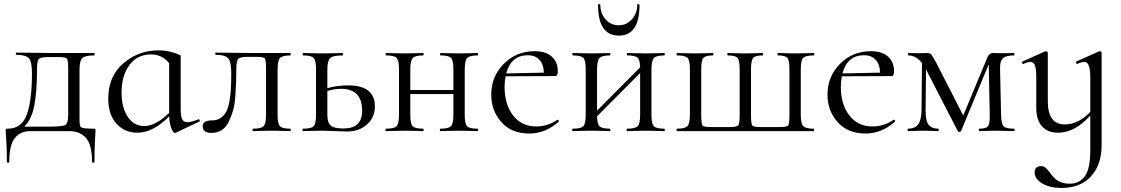

<svg xmlns="http://www.w3.org/2000/svg" viewBox="-20 -648 5542 949"><path d="M443 -12Q450 -12 451 -10Q452 -8 452 0Q452 2 449.5 45Q447 88 447 152Q447 156 441 156Q435 156 435 152Q435 68 405 34Q375 0 321 0H130Q81 0 53.5 34Q26 68 26 152Q26 156 20 156Q14 156 14 152Q14 86 11 44.5Q8 3 8 0Q8 -9 9.5 -10.5Q11 -12 18 -12Q87 -12 112.5 -81.5Q138 -151 138 -288Q138 -342 123 -359.5Q108 -377 61 -377Q58 -377 58 -382.5Q58 -388 61 -388Q72 -388 146.5 -387Q221 -386 234 -386H446Q448 -386 448 -380Q448 -374 446 -374Q400 -374 386.5 -360.5Q373 -347 373 -303V-81Q373 -75 373 -64Q372 -25 381 -18.5Q390 -12 443 -12ZM317 -81V-305Q317 -351 310.5 -358.5Q304 -366 267 -366H222Q181 -366 172 -356.5Q163 -347 163 -308Q163 -195 149.5 -126Q136 -57 100 -22H219Q288 -22 302.5 -30Q317 -38 317 -81Z M960 -58Q965 -60 967 -54.5Q969 -49 965 -47L849 8Q846 9 844 9Q839 9 833 -0.5Q827 -10 822 -29.5Q817 -49 816 -73Q737 8 659 8Q597 8 556 -36.5Q515 -81 515 -161Q515 -270 589 -334.5Q663 -399 764 -399Q820 -399 873 -374V-107Q873 -73 880.5 -58.5Q888 -44 907 -44Q924 -44 960 -58ZM693 -25Q749 -25 816 -90V-336Q781 -379 726 -379Q659 -379 620 -327Q581 -275 581 -190Q581 -116 611.5 -70.5Q642 -25 693 -25Z M1025 9Q982 9 982 -24Q982 -53 1029 -53Q1054 -53 1071.5 -65.5Q1089 -78 1099 -97.5Q1109 -117 1114.5 -150Q1120 -183 1121.5 -213.5Q1123 -244 1123 -288Q1123 -342 1108 -359.5Q1093 -377 1046 -377Q1044 -377 1044 -382.5Q1044 -388 1046 -388L1219 -386H1415Q1417 -386 1417 -380Q1417 -374 1415 -374Q1375 -374 1363.5 -360.5Q1352 -347 1352 -303V-81Q1352 -37 1363.5 -24.5Q1375 -12 1415 -12Q1417 -12 1417 -6Q1417 0 1415 0Q1403 0 1372.5 -1Q1342 -2 1325 -2Q1307 -2 1274.5 -1Q1242 0 1231 0Q1228 0 1228 -6Q1228 -12 1231 -12Q1271 -12 1283 -24.5Q1295 -37 1295 -81V-305Q1295 -351 1289 -359Q1283 -367 1247 -367H1208Q1167 -367 1157.5 -357Q1148 -347 1148 -308Q1148 -266 1147 -240.5Q1146 -215 1143 -172Q1140 -129 1132 -102Q1124 -75 1111 -47Q1098 -19 1076 -5Q1054 9 1025 9Z M1701 -226Q1833 -226 1833 -122Q1833 -68 1794 -33Q1755 2 1696 2Q1681 2 1635.5 0Q1590 -2 1571 -2Q1553 -2 1521.5 -1Q1490 0 1478 0Q1475 0 1475 -6Q1475 -12 1478 -12Q1519 -12 1530.5 -24.5Q1542 -37 1542 -81V-305Q1542 -349 1530.5 -361.5Q1519 -374 1479 -374Q1476 -374 1476 -380Q1476 -386 1479 -386Q1490 -386 1521.5 -385Q1553 -384 1571 -384Q1591 -384 1625.5 -385Q1660 -386 1673 -386Q1676 -386 1676 -380Q1676 -374 1673 -374Q1625 -374 1611.5 -360.5Q1598 -347 1598 -303V-212Q1643 -226 1701 -226ZM1678 -13Q1770 -13 1770 -100Q1770 -209 1666 -209Q1630 -209 1598 -198V-81Q1598 -43 1614 -28Q1630 -13 1678 -13Z M2340 -12Q2343 -12 2343 -6Q2343 0 2340 0Q2328 0 2298 -1Q2268 -2 2250 -2Q2232 -2 2200 -1Q2168 0 2157 0Q2154 0 2154 -6Q2154 -12 2157 -12Q2197 -12 2209 -24.5Q2221 -37 2221 -81V-183H2008V-81Q2008 -37 2019.5 -24.5Q2031 -12 2071 -12Q2074 -12 2074 -6Q2074 0 2071 0Q2060 0 2029 -1Q1998 -2 1981 -2Q1963 -2 1931.5 -1Q1900 0 1888 0Q1885 0 1885 -6Q1885 -12 1888 -12Q1929 -12 1940.5 -24.5Q1952 -37 1952 -81V-305Q1952 -349 1940.5 -361.5Q1929 -374 1889 -374Q1886 -374 1886 -380Q1886 -386 1889 -386Q1900 -386 1931.5 -385Q1963 -384 1981 -384Q1999 -384 2029.5 -385Q2060 -386 2071 -386Q2074 -386 2074 -380Q2074 -374 2071 -374Q2031 -374 2019.5 -360.5Q2008 -347 2008 -303V-203H2221V-305Q2221 -349 2209.5 -361.5Q2198 -374 2158 -374Q2155 -374 2155 -380Q2155 -386 2158 -386Q2169 -386 2200.5 -385Q2232 -384 2250 -384Q2268 -384 2298.5 -385Q2329 -386 2340 -386Q2343 -386 2343 -380Q2343 -374 2340 -374Q2300 -374 2288.5 -360.5Q2277 -347 2277 -303V-81Q2277 -37 2288.5 -24.5Q2300 -12 2340 -12Z M2735 -56Q2736 -57 2738.5 -55.5Q2741 -54 2742 -51.5Q2743 -49 2742 -47Q2676 12 2596 12Q2508 12 2458 -44.5Q2408 -101 2408 -180Q2408 -270 2470 -332.5Q2532 -395 2623 -395Q2677 -395 2707 -368.5Q2737 -342 2737 -296Q2737 -272 2725 -272L2479 -271Q2474 -244 2474 -219Q2474 -132 2516 -77.5Q2558 -23 2631 -23Q2687 -23 2735 -56ZM2589 -375Q2506 -375 2482 -285L2668 -289Q2667 -330 2646 -352.5Q2625 -375 2589 -375Z M3039 -472Q2936 -472 2936 -624Q2936 -626 2938.5 -627Q2941 -628 2944 -627.5Q2947 -627 2947 -626Q2947 -582 2973 -552.5Q2999 -523 3039 -523Q3077 -523 3103.5 -553Q3130 -583 3130 -626Q3130 -627 3132.5 -627.5Q3135 -628 3138 -627Q3141 -626 3141 -624Q3141 -472 3039 -472ZM3263 -12Q3266 -12 3266 -6Q3266 0 3263 0Q3251 0 3221 -1Q3191 -2 3173 -2Q3155 -2 3123 -1Q3091 0 3080 0Q3077 0 3077 -6Q3077 -12 3080 -12Q3120 -12 3132 -24.5Q3144 -37 3144 -81V-287L2931 -73Q2932 -35 2944 -23.5Q2956 -12 2994 -12Q2997 -12 2997 -6Q2997 0 2994 0Q2983 0 2952 -1Q2921 -2 2904 -2Q2886 -2 2854.5 -1Q2823 0 2811 0Q2808 0 2808 -6Q2808 -12 2811 -12Q2852 -12 2863.5 -24.5Q2875 -37 2875 -81V-305Q2875 -349 2863.5 -361.5Q2852 -374 2812 -374Q2809 -374 2809 -380Q2809 -386 2812 -386Q2823 -386 2854.5 -385Q2886 -384 2904 -384Q2922 -384 2952.5 -385Q2983 -386 2994 -386Q2997 -386 2997 -380Q2997 -374 2994 -374Q2954 -374 2942.5 -360.5Q2931 -347 2931 -303V-101L3144 -315Q3143 -352 3131 -363Q3119 -374 3081 -374Q3078 -374 3078 -380Q3078 -386 3081 -386Q3092 -386 3123.5 -385Q3155 -384 3173 -384Q3191 -384 3221.5 -385Q3252 -386 3263 -386Q3266 -386 3266 -380Q3266 -374 3263 -374Q3223 -374 3211.5 -360.5Q3200 -347 3200 -303V-81Q3200 -37 3211.5 -24.5Q3223 -12 3263 -12Z M3327 0Q3324 0 3324 -6Q3324 -12 3327 -12Q3367 -12 3378.5 -25.5Q3390 -39 3390 -83V-305Q3390 -349 3378.5 -361.5Q3367 -374 3327 -374Q3324 -374 3324 -380Q3324 -386 3327 -386Q3339 -386 3369.5 -385Q3400 -384 3417 -384Q3433 -384 3463 -385Q3493 -386 3503 -386Q3506 -386 3506 -380Q3506 -374 3503 -374Q3467 -374 3456.5 -361.5Q3446 -349 3446 -305V-81Q3446 -36 3452 -28Q3458 -20 3494 -20H3587Q3622 -20 3629 -28.5Q3636 -37 3636 -79V-305Q3636 -349 3625.5 -361.5Q3615 -374 3577 -374Q3575 -374 3575 -380Q3575 -386 3577 -386Q3589 -386 3618 -385Q3647 -384 3663 -384Q3679 -384 3708.5 -385Q3738 -386 3749 -386Q3752 -386 3752 -380Q3752 -374 3749 -374Q3713 -374 3702.5 -361.5Q3692 -349 3692 -305V-81Q3692 -36 3698 -28Q3704 -20 3740 -20H3833Q3870 -20 3876 -28Q3882 -36 3882 -83V-305Q3882 -349 3872 -361.5Q3862 -374 3826 -374Q3823 -374 3823 -380Q3823 -386 3826 -386Q3837 -386 3865 -385Q3893 -384 3909 -384Q3927 -384 3958.5 -385Q3990 -386 4002 -386Q4005 -386 4005 -380Q4005 -374 4002 -374Q3961 -374 3949.5 -361.5Q3938 -349 3938 -305V-83Q3938 -39 3949.5 -25.5Q3961 -12 4001 -12Q4004 -12 4004 -6Q4004 0 4001 0Z M4397 -56Q4398 -57 4400.5 -55.5Q4403 -54 4404 -51.5Q4405 -49 4404 -47Q4338 12 4258 12Q4170 12 4120 -44.5Q4070 -101 4070 -180Q4070 -270 4132 -332.5Q4194 -395 4285 -395Q4339 -395 4369 -368.5Q4399 -342 4399 -296Q4399 -272 4387 -272L4141 -271Q4136 -244 4136 -219Q4136 -132 4178 -77.5Q4220 -23 4293 -23Q4349 -23 4397 -56ZM4251 -375Q4168 -375 4144 -285L4330 -289Q4329 -330 4308 -352.5Q4287 -375 4251 -375Z M4992 -12Q4995 -12 4995 -6Q4995 0 4992 0Q4980 0 4948.5 -1Q4917 -2 4901 -2Q4883 -2 4856.5 -1Q4830 0 4820 0Q4818 0 4818 -6Q4818 -12 4820 -12Q4854 -12 4863.5 -24.5Q4873 -37 4872 -81L4867 -330L4730 0Q4728 4 4722 4Q4716 4 4714 0L4558 -303Q4558 -304 4557 -306L4555 -104Q4554 -55 4568.5 -33.5Q4583 -12 4618 -12Q4620 -12 4620 -6Q4620 0 4618 0Q4608 0 4583.5 -1Q4559 -2 4544 -2Q4530 -2 4504 -1Q4478 0 4468 0Q4466 0 4466 -6Q4466 -12 4468 -12Q4503 -12 4518.5 -33.5Q4534 -55 4535 -104L4537 -337Q4507 -374 4470 -374Q4468 -374 4468 -380Q4468 -386 4470 -386Q4479 -386 4496 -385.5Q4513 -385 4518 -385Q4529 -385 4544.5 -385.5Q4560 -386 4563 -386Q4577 -386 4583.5 -378Q4590 -370 4609 -335L4741 -77L4859 -361Q4868 -386 4889 -386Q4891 -386 4907 -385.5Q4923 -385 4936 -385Q4949 -385 4966 -385.5Q4983 -386 4991 -386Q4994 -386 4994 -380Q4994 -374 4991 -374Q4954 -374 4938 -361Q4922 -348 4923 -308L4928 -81Q4929 -37 4940 -24.5Q4951 -12 4992 -12Z M5415 -395Q5425 -395 5425 -387V70Q5425 165 5373 223Q5321 281 5225 281Q5170 281 5132 259Q5094 237 5094 204Q5094 173 5126 173Q5139 173 5149 182Q5159 191 5168 203.5Q5177 216 5188.5 229Q5200 242 5220.5 251Q5241 260 5268 260Q5314 260 5341.5 224Q5369 188 5369 94V-77Q5293 8 5209 8Q5159 8 5130.5 -23.5Q5102 -55 5102 -114V-268Q5102 -308 5095.5 -325Q5089 -342 5073 -342Q5059 -342 5039 -332Q5036 -331 5033.5 -333.5Q5031 -336 5031 -339.5Q5031 -343 5034 -344L5145 -394Q5147 -395 5149 -395Q5152 -395 5155.5 -392.5Q5159 -390 5159 -387V-148Q5159 -33 5242 -33Q5310 -33 5369 -95V-268Q5369 -342 5340 -342Q5326 -342 5305 -332Q5303 -331 5300.5 -333.5Q5298 -336 5298 -339.5Q5298 -343 5300 -344L5412 -394Q5414 -395 5415 -395Z"/></svg>

Font: Cormorant Infant
Style: Regular
Weight: 400
Designer: Christian Thalmann (Catharsis Fonts)
Version: Version 1.000;PS 002.000;hotconv 1.0.88;makeotf.lib2.5.64775